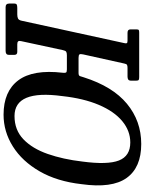

<svg xmlns="http://www.w3.org/2000/svg" viewBox="80 -914 813 1078"><g transform="rotate(90 487.0 -375.5)"><path d="M274 -409.5H358Q373.5 -409.5 376 -417.8Q378.5 -426 382.5 -438.5Q434 -601 531 -681.2Q628 -761.5 757 -761.5Q889 -761.5 947.8 -679.2Q1006.5 -597 982.5 -426.5Q967 -289 910.5 -191Q854 -93 770.8 -40.8Q687.5 11.5 592.5 11.5Q461.5 11.5 399.5 -71.2Q337.5 -154 357 -321Q358.5 -334 355.8 -339Q353 -344 338.5 -344H258.5Q244.5 -344 238.8 -340Q233 -336 230 -322L179.5 -87.5Q176.5 -75 181 -70.2Q185.5 -65.5 197 -65.5H240Q256.5 -65.5 256.5 -49.5V-17.5Q256.5 0 234 0H-11.5Q-31.5 0 -31.5 -20V-50Q-31.5 -59 -26.2 -62.2Q-21 -65.5 -6.5 -65.5H29.5Q43 -65.5 52.2 -69.5Q61.5 -73.5 65 -90.5L190.5 -666Q193 -676.5 190.8 -680.5Q188.5 -684.5 176.5 -684.5H132.5Q113.5 -684.5 113.5 -701V-735Q113.5 -745.5 117.5 -747.8Q121.5 -750 131.5 -750H381Q393.5 -750 397.5 -747Q401.5 -744 401.5 -731.5V-706.5Q401.5 -692.5 395.2 -688.5Q389 -684.5 378.5 -684.5H329.5Q317 -684.5 312.2 -681.2Q307.5 -678 305 -665.5L254 -435.5Q250.5 -420 254 -414.8Q257.5 -409.5 274 -409.5ZM488 -318Q451.5 -50 600 -50Q678.5 -50 730.8 -100.2Q783 -150.5 813 -236.8Q843 -323 855.5 -430.5Q874.5 -572.5 849.5 -636.2Q824.5 -700 748.5 -700Q683 -700 628.5 -654.8Q574 -609.5 537.5 -523.8Q501 -438 488 -318Z"/></g></svg>

Font: Besley* Narrow Medium
Style: Italic
Weight: 500
Width: 4
Italic angle: -13°
Designer: Owen Earl
Foundry: indestructible type*
Version: Version 3.000; ttfautohint (v1.8.3)